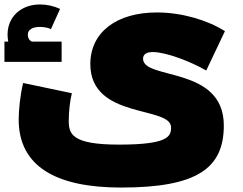

<svg xmlns="http://www.w3.org/2000/svg" viewBox="-44 -603 1091 863"><path d="M233 -416H99C87 -422 81 -433 81 -447C81 -469 101 -482 135 -482C154 -482 174 -478 185 -472L226 -563C198 -576 166 -583 136 -583C50 -583 -10 -527 -10 -448C-10 -437 -9 -426 -7 -416H-24V-325H233ZM599 -339C599 -360 616 -369 643 -369C702 -369 812 -327 883 -286L967 -463C888 -513 773 -547 661 -547C480 -547 362 -458 362 -315C362 -65 725 -129 725 -30C725 10 712 47 491 47C278 47 265 -1 265 -61C265 -104 271 -152 279 -184L60 -230C46 -173 40 -105 40 -66C40 145 208 240 500 240C843 240 962 153 962 -39C962 -308 599 -242 599 -339Z"/></svg>

Font: Montserrat-Arabic Black
Style: Regular
Weight: 900
Designer: Mohamed Gaber
Foundry: Kief Type Foundry
Version: Version 5.008;PS 005.008;hotconv 1.0.88;makeotf.lib2.5.64775